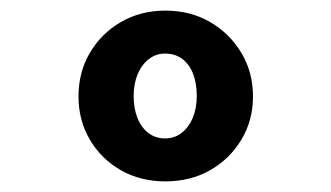

<svg xmlns="http://www.w3.org/2000/svg" viewBox="-20 -734 625 362"><path d="M292 -392Q245 -392 208 -413Q171 -434 149.5 -470.5Q128 -507 128 -552Q128 -598 149.5 -634.5Q171 -671 208 -692.5Q245 -714 292 -714Q339 -714 376 -692.5Q413 -671 435 -634.5Q457 -598 457 -552Q457 -507 435 -470.5Q413 -434 376 -413Q339 -392 292 -392ZM291 -473Q309 -473 322.5 -483.5Q336 -494 343.5 -512Q351 -530 351 -553Q351 -577 344 -595Q337 -613 323.5 -623Q310 -633 291 -633Q274 -633 260.5 -622.5Q247 -612 239.5 -594Q232 -576 232 -553Q232 -530 239 -512Q246 -494 259.5 -483.5Q273 -473 291 -473Z"/></svg>

Font: Lexend Zetta SemiBold
Style: Regular
Weight: 600
Designer: Bonnie Shaver-Troup, Thomas Jockin
Foundry: Lexend
Version: Version 1.007